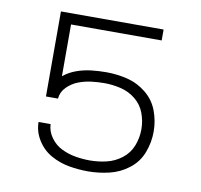

<svg xmlns="http://www.w3.org/2000/svg" viewBox="-66 -599 707 676"><g transform="rotate(10 288.0 -261.0)"><path d="M290 8Q328 8 366 -1Q404 -10 435 -34Q466 -58 480 -94.5Q494 -131 494 -170Q494 -170 494 -170Q494 -170 494 -170Q494 -208 480.5 -244Q467 -280 436.5 -304.5Q406 -329 369 -338Q332 -347 294 -347Q267 -347 240.5 -344Q214 -341 188.5 -332Q163 -323 142 -306V-491H466V-530H99V-226H142Q144 -250 161.5 -267.5Q179 -285 201 -293.5Q223 -302 246.5 -305Q270 -308 294 -308Q323 -308 352.5 -301Q382 -294 405.5 -275Q429 -256 439.5 -228Q450 -200 450 -170Q450 -170 450 -170Q450 -170 450 -170Q450 -140 439 -111.5Q428 -83 403.5 -64Q379 -45 349.5 -38Q320 -31 290 -31Q264 -31 238 -35.5Q212 -40 188.5 -51.5Q165 -63 149 -85Q133 -107 132 -133H89Q89 -99 108 -68.5Q127 -38 157.5 -21Q188 -4 222 2Q256 8 290 8Z"/></g></svg>

Font: Iosevka Sparkle Extralight
Style: Regular
Weight: 200
Designer: Belleve Invis
Foundry: Belleve Invis
Version: Version 4.5.0; ttfautohint (v1.8.3)